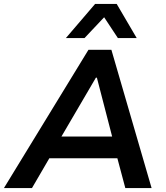

<svg xmlns="http://www.w3.org/2000/svg" viewBox="-45 -959 847 979"><path d="M-25 0 406 -705H523L728 0H594L542 -195L590 -152H170L231 -194L118 0ZM444 -563 252 -235 232 -263H564L534 -235L449 -563ZM291 -765 440 -939H550L652 -765H556L486 -871L386 -765Z"/></svg>

Font: Nunito Sans 8pt
Style: Bold Italic
Weight: 700
Italic angle: -9°
Version: Version 3.101;gftools[0.9.27]